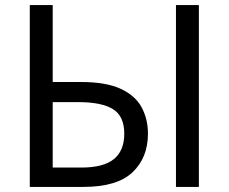

<svg xmlns="http://www.w3.org/2000/svg" viewBox="-20 -734 898 754"><path d="M97 0V-714H187V-412H297Q397 -412 454.5 -385Q512 -358 536.5 -312Q561 -266 561 -209Q561 -115 500.5 -57.5Q440 0 308 0ZM671 0V-714H761V0ZM300 -76Q386 -76 427 -109Q468 -142 468 -209Q468 -278 423.5 -305.5Q379 -333 287 -333H187V-76Z"/></svg>

Font: Go Noto Current
Style: Regular
Weight: 400
Designer: Monotype Design Team
Foundry: Monotype Imaging Inc.
Version: Version 2.007; ttfautohint (v1.8) -l 8 -r 50 -G 200 -x 14 -D